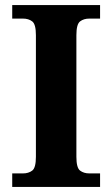

<svg xmlns="http://www.w3.org/2000/svg" viewBox="-20 -734 441 754"><path d="M28 0V-53H70Q92 -53 106.5 -64Q121 -75 121 -118V-596Q121 -639 106.5 -650Q92 -661 70 -661H28V-714H373V-661H331Q309 -661 294.5 -650Q280 -639 280 -596V-118Q280 -75 294.5 -64Q309 -53 331 -53H373V0Z"/></svg>

Font: Noto Serif Vithkuqi
Style: Bold
Weight: 700
Version: Version 1.005